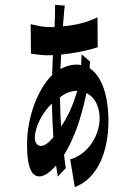

<svg xmlns="http://www.w3.org/2000/svg" viewBox="-20 -707 540 788"><path d="M246 -684 206 -687C206 -671 206 -645 205 -629C205 -619 204 -608 204 -596H175C159 -596 120 -604 106 -608L107 -487C124 -484 157 -480 175 -480C182 -480 190 -480 197 -481L194 -399C139 -346 91 -233 91 -114C91 -12 113 17 142 17C162 17 187 -1 210 -28C213 -11 215 4 217 18L250 -17C247 -35 245 -53 243 -72C279 -129 311 -210 335 -325C370 -308 389 -268 389 -221C389 -153 342 -73 268 -53L287 61C387 23 425 -96 425 -209C425 -314 398 -395 348 -427C348 -438 349 -448 350 -454L315 -484C315 -475 314 -458 313 -440C308 -441 301 -442 295 -442C274 -442 250 -436 228 -424L231 -483C282 -488 338 -499 381 -513L380 -636C336 -614 287 -603 238 -599L241 -632C242 -652 244 -666 246 -684ZM123 -140C123 -188 155 -246 193 -282C194 -234 196 -187 199 -144C180 -120 162 -108 148 -108C134 -108 123 -121 123 -140ZM226 -308C245 -322 268 -334 294 -334H297C279 -271 256 -225 231 -188C228 -224 227 -264 226 -308Z"/></svg>

Font: 寒蝉无机体 CompactMedium
Style: Regular
Weight: 500
Width: 3
Designer: ChillTanhei {Warren2060}; 
Source Han Sans {Ryoko NISHIZUKA 西塚涼子 (kana, bopomofo & ideographs); Paul D. Hunt (Latin, Gre
Foundry: ChillType&Adobe
Version: Version 1.000;Glyphs 3.1.1 (3135)